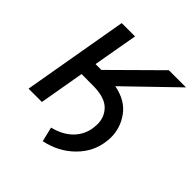

<svg xmlns="http://www.w3.org/2000/svg" viewBox="-181 -652 904 904"><g transform="rotate(45 271.0 -200.0)"><path d="M542 -528.3H427.7L202.1 -304.7H163.1L202.6 -528.3H113.8L22 0H110.8L149.9 -225.1L235.8 -224.6C283.7 -223.1 317.9 -211.4 338.9 -189.9C359.4 -168.9 370.1 -142.6 370.1 -110.8C370.1 -104 369.6 -97.2 368.7 -89.8C360.4 -17.6 309.1 34.7 226.6 54.7L244.1 127.9C301.8 115.7 350.6 90.3 390.1 50.8C429.7 11.2 452.1 -35.2 457.5 -88.9C458.5 -97.2 459 -105.5 459 -113.3C459 -155.8 445.8 -194.3 420.4 -229C395 -263.7 356 -286.6 302.7 -296.9Z"/></g></svg>

Font: Roboto
Style: Italic
Weight: 400
Italic angle: -12°
Designer: Google
Version: Version 2.137; 2017